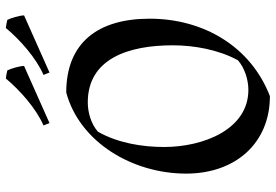

<svg xmlns="http://www.w3.org/2000/svg" viewBox="-160 -748 923 642"><g transform="rotate(-90 301.0 -426.5)"><path d="M42 -265C42 -100 144 15 301 15C467 -49 560 -207 560 -387C560 -561 479 -666 313 -666C147 -621 42 -445 42 -265ZM280 -594C427 -594 471 -457 471 -310C471 -240 457 -158 421 -92C395 -69 355 -57 322 -57C190 -57 131 -207 131 -339C131 -411 144 -493 182 -560C208 -583 247 -594 280 -594ZM402 -807C402 -821 393 -852 387 -863C378 -865 370 -867 360 -868C320 -820 260 -767 203 -742L211 -722ZM571 -807C571 -821 562 -852 556 -863C547 -865 539 -867 529 -868C489 -820 429 -767 372 -742L380 -722Z"/></g></svg>

Font: Almendra
Style: Regular
Weight: 400
Designer: Ana Sanfelippo
Foundry: Ana Sanfelippo
Version: Version 1.003